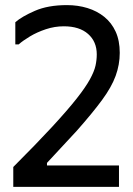

<svg xmlns="http://www.w3.org/2000/svg" viewBox="-20 -732 522 752"><path d="M449 -525Q449 -573 433 -608Q417 -643 388.5 -666Q360 -689 322.5 -700.5Q285 -712 242 -712Q168 -712 116.5 -689.5Q65 -667 40 -645V-558H53Q70 -573 97.5 -589.5Q125 -606 159.5 -617.5Q194 -629 230 -629Q291 -629 325 -599Q359 -569 359 -519Q359 -497 354 -474.5Q349 -452 332 -421Q315 -390 279.5 -345Q244 -300 184 -235Q124 -170 32 -78V0H446V-84H164V-94L280 -219Q342 -289 379.5 -340Q417 -391 433 -435Q449 -479 449 -525Z"/></svg>

Font: Phudu Light
Style: Regular
Weight: 400
Version: Version 1.005;gftools[0.9.23]